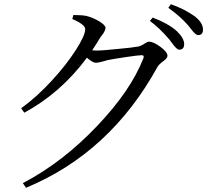

<svg xmlns="http://www.w3.org/2000/svg" viewBox="-20 -828 980 908"><path d="M103 60 88 38Q276 -60 440 -233Q598 -399 658 -552Q664 -567 650 -567Q635 -567 575 -558Q521 -550 490 -544Q483 -542 469 -538Q443 -531 434 -531Q418 -531 391 -555Q268 -389 95 -295L80 -316Q154 -369 228 -450Q294 -522 339 -592Q383 -661 383 -690Q383 -712 322 -738L327 -757Q365 -757 387 -753Q417 -746 448 -728Q479 -709 479 -696Q479 -685 465 -665Q455 -653 450 -644Q448 -640 443 -632Q425 -603 416 -590Q423 -589 435 -589Q468 -589 542 -597Q608 -603 634 -608Q648 -611 664 -622Q677 -631 685 -631Q705 -631 738 -607Q772 -582 772 -564Q772 -553 752 -538.5Q732 -524 725 -512Q501 -105 103 60ZM827 -593Q816 -593 793 -625Q785 -635 781 -641Q735 -695 689 -729L702 -745Q778 -716 817 -680Q851 -647 851 -619Q851 -593 827 -593ZM917 -662Q905 -662 885 -689Q875 -702 868 -710Q832 -751 776 -791L788 -808Q852 -786 902 -750Q940 -720 940 -688Q940 -662 917 -662Z"/></svg>

Font: Cactus Classical Serif
Style: Regular
Weight: 400
Designer: Henry Chan (via Glyphwiki)、田海東、宇文滿月
Foundry: Moonlit Owen
Version: Version 1.000